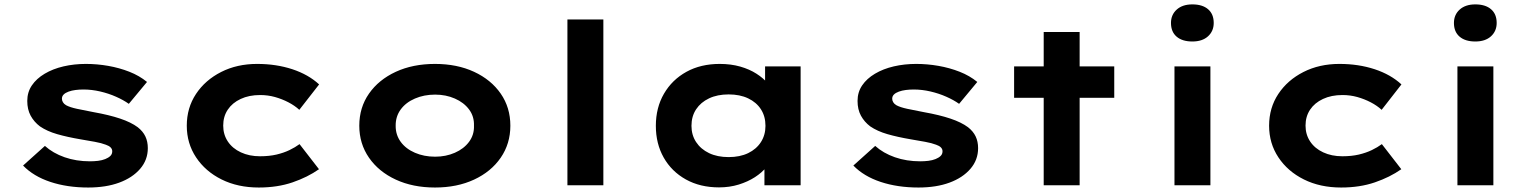

<svg xmlns="http://www.w3.org/2000/svg" viewBox="-20 -827 6852 857"><path d="M373.8 10Q280.3 10 204.9 -15Q129.5 -40 83 -88.1L180.5 -175.7Q216.4 -143.3 268.4 -125.1Q320.4 -107 381.3 -107Q399.7 -107 417.7 -109.1Q435.6 -111.3 449.8 -117Q464 -122.7 472.5 -130.9Q481 -139.1 481 -151.8Q481 -171.3 452.3 -181.1Q433.2 -188.5 403.3 -194Q373.5 -199.5 340.9 -204.9Q280.3 -215.2 235.2 -228.2Q190.1 -241.2 158.3 -262.9Q132.2 -282.6 116.9 -310.5Q101.7 -338.4 101.7 -376.5Q101.7 -415.6 122.3 -445.9Q142.9 -476.3 179.4 -497.9Q215.9 -519.6 263.4 -530.7Q310.9 -541.7 363.2 -541.7Q413.1 -541.7 462.9 -533Q512.6 -524.3 557.5 -506.7Q602.5 -489 636.2 -461.2L555 -363.5Q531.1 -380.6 498 -395.2Q465 -409.9 427.2 -418.7Q389.5 -427.5 352.6 -427.5Q333.8 -427.5 317 -425.3Q300.1 -423.2 285.9 -418Q271.8 -412.8 264.1 -405.1Q256.4 -397.4 256.4 -386.3Q256.4 -378.3 260.9 -370.7Q265.4 -363 275.1 -357.3Q291.6 -348.2 323.6 -341.3Q355.6 -334.4 398 -326.4Q467.1 -314.1 516 -297.7Q565 -281.3 594.7 -259.2Q618 -241 628.9 -218Q639.8 -195 639.8 -165.8Q639.8 -113.2 605.5 -73.4Q571.2 -33.6 512.1 -11.8Q453 10 373.8 10Z M1135.1 10Q1041.5 10 969.1 -26Q896.7 -62 855.2 -124.6Q813.7 -187.1 813.7 -265.9Q813.7 -345.6 854.9 -407.7Q896.1 -469.7 967.1 -505.7Q1038 -541.7 1127.6 -541.7Q1212.8 -541.7 1284.9 -518Q1356.9 -494.2 1404.4 -450.2L1316 -336.8Q1295.8 -355.5 1267.4 -370.3Q1238.9 -385.1 1207.2 -394Q1175.5 -402.8 1141.4 -402.8Q1091.4 -402.8 1054.2 -385.3Q1016.9 -367.9 996.6 -337.4Q976.3 -307 976.3 -266.4Q976.3 -226.5 996.9 -195.5Q1017.6 -164.4 1055.1 -147Q1092.6 -129.5 1140.7 -129.5Q1181.8 -129.5 1214.2 -137.1Q1246.6 -144.8 1272.2 -157.1Q1297.7 -169.4 1317 -183.7L1403.8 -71.7Q1352.9 -36 1285.7 -13Q1218.5 10 1135.1 10Z M1921.6 10Q1822.9 10 1746.6 -25.3Q1670.3 -60.6 1627 -123.1Q1583.7 -185.7 1583.7 -265.9Q1583.7 -347 1627 -409.1Q1670.3 -471.2 1746.6 -506.5Q1822.9 -541.7 1921.6 -541.7Q2020 -541.7 2096 -506.5Q2172 -471.2 2215 -409.1Q2258 -347 2258 -265.9Q2258 -185.7 2215 -123.1Q2172 -60.6 2096 -25.3Q2020 10 1921.6 10ZM1922.2 -127.6Q1970.2 -127.6 2010.3 -145.2Q2050.4 -162.7 2073.7 -194Q2097 -225.4 2095.6 -265.9Q2097 -307.4 2073.7 -338.5Q2050.4 -369.6 2010.3 -387.1Q1970.2 -404.7 1922.2 -404.7Q1872.7 -404.7 1832 -387.1Q1791.4 -369.6 1768.5 -338.3Q1745.7 -307 1746.1 -265.9Q1745.7 -225.4 1768.5 -194Q1791.4 -162.7 1832 -145.2Q1872.7 -127.6 1922.2 -127.6Z M2512.7 0V-740H2673.1V0Z M3189.5 9.4Q3105 9.4 3041.3 -26.1Q2977.7 -61.6 2942.5 -123.6Q2907.4 -185.6 2907.4 -265.3Q2907.4 -346.4 2943.7 -408.8Q2980 -471.2 3044 -506.5Q3107.9 -541.7 3192.5 -541.7Q3242.2 -541.7 3283.9 -529.9Q3325.5 -518 3356.5 -498Q3387.6 -478.1 3407.5 -454.4Q3427.3 -430.6 3433.4 -407.1L3395 -405.1V-530.7H3553.6V0H3392.1V-141.4L3426.2 -132.1Q3421.9 -107 3401.5 -81.8Q3381.1 -56.6 3349.6 -36.2Q3318.2 -15.9 3277.3 -3.2Q3236.4 9.4 3189.5 9.4ZM3232.3 -125.8Q3282.6 -125.8 3319.4 -143.5Q3356.2 -161.3 3376.5 -192.9Q3396.7 -224.5 3396.7 -265.3Q3396.7 -307.7 3376.5 -339.1Q3356.2 -370.5 3319.4 -388Q3282.6 -405.6 3232.3 -405.6Q3182.1 -405.6 3145 -388Q3107.9 -370.5 3087.1 -339.1Q3066.4 -307.7 3066.4 -265.3Q3066.4 -224.5 3087.1 -192.9Q3107.9 -161.3 3145 -143.5Q3182.1 -125.8 3232.3 -125.8Z M4079.8 10Q3986.3 10 3910.9 -15Q3835.5 -40 3789 -88.1L3886.5 -175.7Q3922.4 -143.3 3974.4 -125.1Q4026.4 -107 4087.3 -107Q4105.7 -107 4123.7 -109.1Q4141.6 -111.3 4155.8 -117Q4170 -122.7 4178.5 -130.9Q4187 -139.1 4187 -151.8Q4187 -171.3 4158.3 -181.1Q4139.2 -188.5 4109.3 -194Q4079.5 -199.5 4046.9 -204.9Q3986.3 -215.2 3941.2 -228.2Q3896.1 -241.2 3864.3 -262.9Q3838.2 -282.6 3822.9 -310.5Q3807.7 -338.4 3807.7 -376.5Q3807.7 -415.6 3828.3 -445.9Q3848.9 -476.3 3885.4 -497.9Q3921.9 -519.6 3969.4 -530.7Q4016.9 -541.7 4069.2 -541.7Q4119.1 -541.7 4168.9 -533Q4218.6 -524.3 4263.5 -506.7Q4308.5 -489 4342.2 -461.2L4261 -363.5Q4237.1 -380.6 4204 -395.2Q4171 -409.9 4133.2 -418.7Q4095.5 -427.5 4058.6 -427.5Q4039.8 -427.5 4023 -425.3Q4006.1 -423.2 3991.9 -418Q3977.8 -412.8 3970.1 -405.1Q3962.4 -397.4 3962.4 -386.3Q3962.4 -378.3 3966.9 -370.7Q3971.4 -363 3981.1 -357.3Q3997.6 -348.2 4029.6 -341.3Q4061.6 -334.4 4104 -326.4Q4173.1 -314.1 4222 -297.7Q4271 -281.3 4300.7 -259.2Q4324 -241 4334.9 -218Q4345.8 -195 4345.8 -165.8Q4345.8 -113.2 4311.5 -73.4Q4277.2 -33.6 4218.1 -11.8Q4159 10 4079.8 10Z M4638.6 0V-684.3H4799V0ZM4506.5 -390.6V-530.7H4953.5V-390.6Z M5222.3 0V-530.7H5382.7V0ZM5302.1 -641.8Q5257.1 -641.8 5231.9 -663.4Q5206.7 -685 5206.7 -724.6Q5206.7 -761.1 5232.4 -784.3Q5258.1 -807.4 5302.1 -807.4Q5347.2 -807.4 5372.3 -785.8Q5397.5 -764.2 5397.5 -724.6Q5397.5 -688.2 5372.1 -665Q5346.7 -641.8 5302.1 -641.8Z M5966.1 10Q5872.5 10 5800.1 -26Q5727.7 -62 5686.2 -124.6Q5644.7 -187.1 5644.7 -265.9Q5644.7 -345.6 5685.9 -407.7Q5727.1 -469.7 5798.1 -505.7Q5869 -541.7 5958.6 -541.7Q6043.8 -541.7 6115.9 -518Q6187.9 -494.2 6235.4 -450.2L6147 -336.8Q6126.8 -355.5 6098.4 -370.3Q6069.9 -385.1 6038.2 -394Q6006.5 -402.8 5972.4 -402.8Q5922.4 -402.8 5885.2 -385.3Q5847.9 -367.9 5827.6 -337.4Q5807.3 -307 5807.3 -266.4Q5807.3 -226.5 5827.9 -195.5Q5848.6 -164.4 5886.1 -147Q5923.6 -129.5 5971.7 -129.5Q6012.8 -129.5 6045.2 -137.1Q6077.6 -144.8 6103.2 -157.1Q6128.7 -169.4 6148 -183.7L6234.8 -71.7Q6183.9 -36 6116.7 -13Q6049.5 10 5966.1 10Z M6485.3 0V-530.7H6645.7V0ZM6565.1 -641.8Q6520.1 -641.8 6494.9 -663.4Q6469.7 -685 6469.7 -724.6Q6469.7 -761.1 6495.4 -784.3Q6521.1 -807.4 6565.1 -807.4Q6610.2 -807.4 6635.3 -785.8Q6660.5 -764.2 6660.5 -724.6Q6660.5 -688.2 6635.1 -665Q6609.7 -641.8 6565.1 -641.8Z"/></svg>

Font: Lexend Mega
Style: Regular
Weight: 400
Designer: Bonnie Shaver-Troup, Thomas Jockin
Foundry: Lexend
Version: Version 1.007